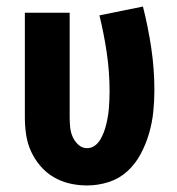

<svg xmlns="http://www.w3.org/2000/svg" viewBox="-20 -559 540 587"><path d="M246 8Q219 8 193 2Q167 -4 144 -17.5Q121 -31 103.5 -51.5Q86 -72 75 -96Q64 -120 60 -146.5Q56 -173 56 -200V-520H193V-200Q193 -185 194.5 -170Q196 -155 202 -141Q208 -127 219.5 -116.5Q231 -106 246 -106Q259 -106 269.5 -113.5Q280 -121 286.5 -132Q293 -143 297.5 -155Q302 -167 305 -179.5Q308 -192 310 -204.5Q312 -217 313 -229.5Q314 -242 314.5 -255Q315 -268 315 -280Q315 -339 306.5 -397Q298 -455 284 -512L417 -539Q433 -476 442.5 -412Q452 -348 452 -283Q452 -249 448.5 -216Q445 -183 435.5 -150.5Q426 -118 410 -88Q394 -58 369.5 -35.5Q345 -13 312.5 -2.5Q280 8 246 8Z"/></svg>

Font: Iosevka Curly Heavy
Style: Regular
Weight: 900
Monospace: yes
Designer: Belleve Invis
Foundry: Belleve Invis
Version: Version 22.1.2; ttfautohint (v1.8.4)